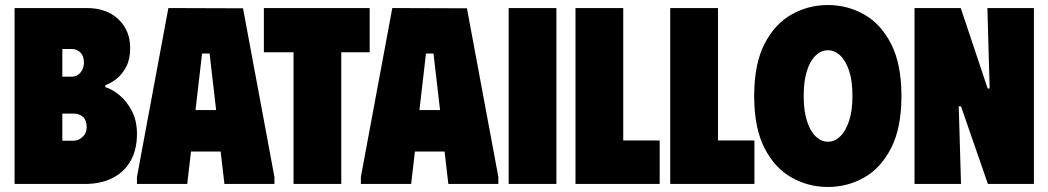

<svg xmlns="http://www.w3.org/2000/svg" viewBox="-20 -732 4172 764"><path d="M38 0H318Q381 0 427.5 -23.5Q474 -47 499.5 -91.5Q525 -136 525 -199Q525 -252 504.5 -291Q484 -330 454.5 -354Q425 -378 399 -385V-393Q422 -401 444.5 -419Q467 -437 482.5 -467Q498 -497 498 -540Q498 -611 451 -655.5Q404 -700 325 -700H38ZM228 -172V-280H273Q296 -280 310.5 -266.5Q325 -253 325 -226Q325 -202 308.5 -187Q292 -172 272 -172ZM228 -427V-537H266Q286 -537 300 -523Q314 -509 314 -484Q314 -459 300 -443Q286 -427 266 -427Z M525 0V-28L650 -700L947 -699L1072 -28V0H873L858 -129H740L725 0ZM758 -294H840L814 -519H784Z M1451 -700V-524H1338V0H1148V-524H1030V-700Z M1416 0V-28L1541 -700L1838 -699L1963 -28V0H1764L1749 -129H1631L1616 0ZM1649 -294H1731L1705 -519H1675Z M2004 -700H2194V0H2004Z M2270 -700H2460V-173H2605V0H2270Z M2647 -700H2837V-173H2982V0H2647Z M2981 -350Q2981 -477 3022 -557Q3063 -637 3130 -674.5Q3197 -712 3274 -712Q3352 -712 3418.5 -674.5Q3485 -637 3526 -557Q3567 -477 3567 -350Q3567 -223 3526 -143Q3485 -63 3418.5 -25.5Q3352 12 3274 12Q3197 12 3130 -25.5Q3063 -63 3022 -143Q2981 -223 2981 -350ZM3178 -350Q3178 -291 3191 -250.5Q3204 -210 3226 -189Q3248 -168 3274 -168Q3301 -168 3323 -189Q3345 -210 3358.5 -250.5Q3372 -291 3372 -350Q3372 -411 3358.5 -451Q3345 -491 3323 -511.5Q3301 -532 3274 -532Q3248 -532 3226 -511.5Q3204 -491 3191 -450.5Q3178 -410 3178 -350Z M3909 -700H4094V0H3911L3804 -309H3795L3804 0H3619V-700H3803L3910 -380H3918Z"/></svg>

Font: Phudu Black
Style: Regular
Weight: 900
Version: Version 1.005;gftools[0.9.23]